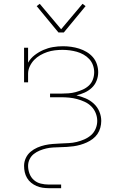

<svg xmlns="http://www.w3.org/2000/svg" viewBox="-20 -770 640 1005"><path d="M286 -600 172 -738 188 -750 300 -617 412 -750 428 -738 314 -600ZM235 215Q219 215 202.5 212.5Q186 210 171 203.5Q156 197 143 186.5Q130 176 121.5 161.5Q113 147 109.5 131Q106 115 106 98Q106 77 115 57.5Q124 38 140 24.5Q156 11 175.5 2.5Q195 -6 215.5 -10.5Q236 -15 256.5 -16.5Q277 -18 298 -19Q319 -20 340 -21Q361 -22 381.5 -27Q402 -32 421.5 -40.5Q441 -49 456.5 -62.5Q472 -76 480.5 -96Q489 -116 489 -137Q489 -158 481 -178Q473 -198 458 -213Q443 -228 423.5 -237Q404 -246 383.5 -251.5Q363 -257 342 -259Q321 -261 300 -261H242V-280H300Q319 -280 338.5 -281.5Q358 -283 376.5 -288Q395 -293 413 -301Q431 -309 445 -322Q459 -335 466 -353.5Q473 -372 473 -392Q473 -411 466.5 -429Q460 -447 447 -461Q434 -475 417 -484.5Q400 -494 382 -499Q364 -504 345 -506.5Q326 -509 307 -509Q287 -509 266.5 -506.5Q246 -504 227 -497.5Q208 -491 190.5 -481Q173 -471 159 -456.5Q145 -442 136 -423Q127 -404 127 -384V-339H106V-520H127V-442Q140 -465 161.5 -481.5Q183 -498 207 -508.5Q231 -519 257 -523.5Q283 -528 310 -528Q331 -528 352.5 -525Q374 -522 394.5 -515.5Q415 -509 433.5 -498Q452 -487 466 -471Q480 -455 487 -434Q494 -413 494 -392Q494 -369 485.5 -347.5Q477 -326 460.5 -310.5Q444 -295 423 -285.5Q402 -276 380 -271Q405 -265 428.5 -255Q452 -245 471 -227.5Q490 -210 500 -186Q510 -162 510 -137Q510 -119 505 -101Q500 -83 490 -68.5Q480 -54 465.5 -43Q451 -32 434.5 -24.5Q418 -17 400.5 -12Q383 -7 365.5 -4.5Q348 -2 330 -1Q312 0 294 0.5Q276 1 258 2Q240 3 222.5 7Q205 11 188 18Q171 25 157 36Q143 47 135 63.5Q127 80 127 98Q127 119 134.5 139Q142 159 157.5 172.5Q173 186 193.5 191Q214 196 235 196H300V215Z"/></svg>

Font: Iosevka Etoile Thin
Style: Regular
Weight: 100
Designer: Belleve Invis
Foundry: Belleve Invis
Version: Version 22.1.2; ttfautohint (v1.8.4)